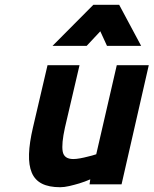

<svg xmlns="http://www.w3.org/2000/svg" viewBox="-20 -772 643 804"><path d="M603 -499 489 0H355L358 -21Q335 -11 312 -4Q292 2 270.5 7Q249 12 232 12Q185 12 155.5 -3Q126 -18 113 -49Q100 -80 101.5 -127Q103 -174 118 -238L179 -499H313L252 -238Q237 -170 242.5 -138Q248 -106 287 -106Q299 -106 315.5 -109Q332 -112 347 -116Q365 -120 383 -126L469 -499ZM371 -752H479L571 -580H428L400 -641L343 -580H200Z"/></svg>

Font: Panefresco 999wt
Style: Italic
Weight: 900
Version: Version 1.001